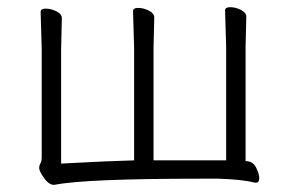

<svg xmlns="http://www.w3.org/2000/svg" viewBox="-20 -501 807 534"><path d="M665 -454 663 -370V-53Q683 -53 692 -35.5Q701 -18 701 -5.5Q701 7 692 7H689Q654 -2 587 -4H538Q217 -4 132 13H129Q113 13 96 -16Q89 -27 89 -34Q89 -41 92.5 -46.5Q96 -52 96 -64V-366L93 -468Q93 -477 107.5 -477Q122 -477 137 -469.5Q152 -462 152 -450L150 -366V-46L169 -47Q278 -53 353 -55V-368L350 -470Q350 -479 364.5 -479Q379 -479 394 -471.5Q409 -464 409 -452L407 -368V-55H609V-370L606 -472Q606 -481 620.5 -481Q635 -481 650 -473.5Q665 -466 665 -454Z"/></svg>

Font: ToneOZ-Pinyin-WenKai-Light
Style: Light
Weight: 300
Designer: Fontworks Inc.
Foundry: ToneOZ
Version: Version 0.240331